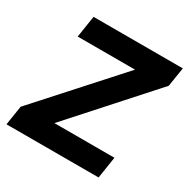

<svg xmlns="http://www.w3.org/2000/svg" viewBox="-160 -848 971 991"><g transform="rotate(30 325.5 -352.5)"><path d="M7 0 25 -115 483 -623 486 -576H99L119 -705H651L633 -591L177 -83L173 -129H576L556 0Z"/></g></svg>

Font: Nunito Sans 12pt ExtraLight 12pt ExtraBold
Style: Italic
Weight: 800
Italic angle: -9°
Version: Version 3.101;gftools[0.9.27]